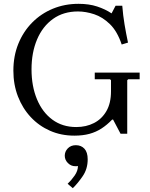

<svg xmlns="http://www.w3.org/2000/svg" viewBox="-20 -700 783 1005"><path d="M476 -320H711V-285H651L646 -280V0H611L572 -74H567Q540 -46 511.5 -27.5Q483 -9 448.5 0.5Q414 10 370 10H369Q300 10 242 -15.5Q184 -41 141 -87Q98 -133 74 -195Q50 -257 50 -330Q50 -407 76 -471Q102 -535 148.5 -582Q195 -629 257 -654.5Q319 -680 391 -680Q446 -680 488.5 -666Q531 -652 564 -630L585 -670H620Q624 -619 632 -571.5Q640 -524 650 -477L617 -467Q594 -536 555.5 -573.5Q517 -611 473 -625.5Q429 -640 388 -640Q312 -640 257.5 -601Q203 -562 174 -493.5Q145 -425 145 -337Q145 -249 173.5 -180.5Q202 -112 254.5 -73.5Q307 -35 379 -35Q431 -35 472 -56Q513 -77 537 -118.5Q561 -160 561 -222V-280L556 -285H476ZM377 60Q405 60 422 78.5Q439 97 439 134Q439 184 413 222Q387 260 361 285L334 262Q354 243 371 218.5Q388 194 388 169Q384 170 380.5 170Q377 170 374 170Q352 170 335.5 153.5Q319 137 319 115Q319 93 335 76.5Q351 60 377 60Z"/></svg>

Font: Brygada 1918
Style: Regular
Weight: 400
Designer: Mateusz Machalski | Borys Kosmynka | Przemek Hoffer
Foundry: NIEPODLEGLA 2018
Version: Version 3.006